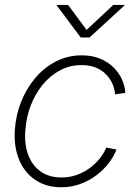

<svg xmlns="http://www.w3.org/2000/svg" viewBox="-20 -767 564 796"><path d="M234.4 9.3Q171.4 9.3 126.5 -21Q81.5 -51.3 59.3 -104.7Q37.1 -158.2 41.5 -227.5Q45.4 -288.1 67.1 -343.8Q88.9 -399.4 125.7 -443.1Q162.6 -486.8 211.7 -512.2Q260.7 -537.6 319.3 -537.6Q361.8 -537.6 394.8 -523.9Q427.7 -510.3 450.4 -487.8Q473.1 -465.3 485.6 -437.7Q498 -410.2 499.5 -381.8L457 -376Q455.6 -397.9 446.3 -419.4Q437 -440.9 419.9 -458.5Q402.8 -476.1 377.7 -486.6Q352.5 -497.1 318.4 -497.1Q268.6 -497.1 227.3 -474.6Q186 -452.1 155.3 -413.8Q124.5 -375.5 106.4 -326.9Q88.4 -278.3 85 -225.6Q80.6 -168 97.2 -124.3Q113.8 -80.6 148.7 -55.9Q183.6 -31.2 234.9 -31.2Q269.5 -31.2 299.6 -42.2Q329.6 -53.2 353.5 -71.3Q377.4 -89.4 394.5 -111.1Q411.6 -132.8 420.4 -155.3L462.9 -147Q452.1 -118.7 430.9 -90.8Q409.7 -63 379.9 -40.5Q350.1 -18.1 313.2 -4.4Q276.4 9.3 234.4 9.3ZM262.2 -746.6 338.9 -643.1 449.7 -746.6H497.1L496.6 -745.1L351.6 -611.8H314.5L214.8 -745.1L215.3 -746.6Z"/></svg>

Font: Inter 24pt ExtraLight
Style: Italic
Weight: 250
Italic angle: -9.3988°
Version: Version 4.001;git-66647c0bb